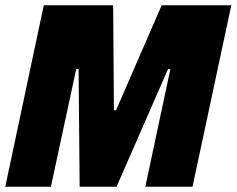

<svg xmlns="http://www.w3.org/2000/svg" viewBox="-20 -708 897 728"><path d="M0 0 146 -688H409L412 -290H420L593 -688H857L710 0H531L626 -446H617L422 0H282L278 -446H269L173 0Z"/></svg>

Font: Saira Semi Condensed ExtraBold
Style: Italic
Weight: 800
Width: 4
Italic angle: -12°
Designer: Hector Gatti with collaboration of the Omnibus-Type team
Foundry: Omnibus-Type
Version: Version 1.001; ttfautohint (v1.8)